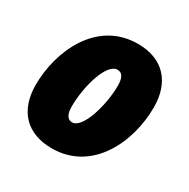

<svg xmlns="http://www.w3.org/2000/svg" viewBox="-134 -688 812 823"><g transform="rotate(30 272.0 -276.5)"><path d="M224 10C424 10 516 -189 516 -361C516 -487 445 -563 322 -563C119 -563 29 -359 29 -192C29 -65 100 10 224 10ZM244 -130C221 -130 209 -151 209 -189C209 -284 246 -423 301 -423C324 -423 336 -404 336 -364C336 -271 297 -130 244 -130Z"/></g></svg>

Font: Noto Sans UI SemiCondensed Black
Style: Italic
Weight: 900
Width: 4
Italic angle: -372°
Designer: Monotype Design Team
Foundry: Monotype Imaging Inc.
Version: Version 1.901